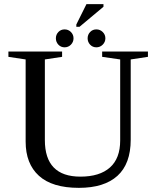

<svg xmlns="http://www.w3.org/2000/svg" viewBox="-20 -906 762 936"><path d="M565.9 -616.2 478 -628.9V-654.8H701.2V-628.9L617.2 -616.2V-225.1Q617.2 -107.4 552.5 -48.8Q487.8 9.8 364.7 9.8Q234.4 9.8 169.7 -49.1Q105 -107.9 105 -215.8V-616.2L21 -628.9V-654.8H282.7V-628.9L198.7 -616.2V-223.1Q198.7 -44.9 372.1 -44.9Q465.8 -44.9 515.9 -89.4Q565.9 -133.8 565.9 -221.2ZM352.1 -775.4V-786.6L401.4 -885.7H484.4V-873L367.7 -775.4ZM252.4 -719.2Q252.4 -737.3 264.6 -750Q276.9 -762.7 294.9 -762.7Q313 -762.7 325.7 -750Q338.4 -737.3 338.4 -719.2Q338.4 -701.2 325.7 -688.2Q313 -675.3 294.9 -675.3Q276.9 -675.3 264.6 -688.2Q252.4 -701.2 252.4 -719.2ZM407.2 -719.2Q407.2 -737.3 419.4 -750Q431.6 -762.7 449.7 -762.7Q467.8 -762.7 480.7 -750Q493.7 -737.3 493.7 -719.2Q493.7 -701.2 480.7 -688.2Q467.8 -675.3 449.7 -675.3Q431.6 -675.3 419.4 -688.2Q407.2 -701.2 407.2 -719.2Z"/></svg>

Font: Tinos
Style: Regular
Weight: 400
Designer: Steve Matteson
Foundry: Monotype Imaging Inc.
Version: Version 1.23